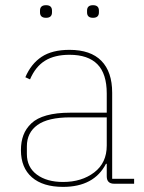

<svg xmlns="http://www.w3.org/2000/svg" viewBox="-20 -711 559 743"><path d="M158.2 -642.1Q134.8 -642.1 134.8 -663.1V-669.9Q134.8 -690.9 158.2 -690.9Q181.2 -690.9 181.2 -669.9V-663.1Q181.2 -642.1 158.2 -642.1ZM316.9 -663.1V-669.9Q316.9 -690.9 339.8 -690.9Q362.8 -690.9 362.8 -669.9V-663.1Q362.8 -642.1 339.8 -642.1Q316.9 -642.1 316.9 -663.1ZM224.1 12.2Q146 12.2 103.5 -24.9Q61 -62 61 -129.9Q61 -162.6 70.6 -188Q80.1 -213.4 101.3 -233.6Q122.6 -253.9 160.4 -264.4Q198.2 -274.9 251 -274.9H393.1V-349.1Q393.1 -425.8 356.9 -462.4Q320.8 -499 249 -499Q191.4 -499 154.3 -476.1Q117.2 -453.1 96.2 -403.8L78.1 -412.1Q100.1 -463.9 140.9 -491Q181.6 -518.1 249 -518.1Q330.6 -518.1 372.3 -475.6Q414.1 -433.1 414.1 -352.1V-19H499V0H421.9Q393.1 0 393.1 -28.8V-77.1H390.1Q343.8 12.2 224.1 12.2ZM224.1 -6.8Q295.9 -6.8 344.5 -43.7Q393.1 -80.6 393.1 -147.9V-256.8H252Q166 -256.8 125 -227.3Q84 -197.8 84 -145V-115.2Q84 -64 122.6 -35.4Q161.1 -6.8 224.1 -6.8Z"/></svg>

Font: Anuphan Thin
Style: Regular
Weight: 250
Designer: Mike Abbink, Paul van der Laan, Pieter van Rosmalen, Mint Tantisuwanna
Foundry: Bold Monday; Cadson Demak
Version: Version 3.002;hotconv 1.0.109;makeotfexe 2.5.65596